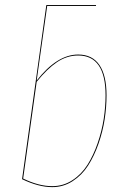

<svg xmlns="http://www.w3.org/2000/svg" viewBox="-20 -748 505 777"><path d="M296.4 -527.3Q353.5 -527.3 382.3 -485.1Q411.1 -442.9 411.1 -362.3Q411.1 -314.9 403.6 -265.6Q396 -216.3 378.7 -166.5Q361.3 -116.7 336.4 -77.9Q311.5 -39.1 273.9 -14.9Q236.3 9.3 191.4 9.3Q136.2 9.3 69.3 -22.9L167.5 -727.5H368.7L368.2 -723.6H170.9L128.4 -421.9Q210.9 -527.3 296.4 -527.3ZM191.4 5.4Q235.8 5.4 272.7 -18.6Q309.6 -42.5 334 -81.1Q358.4 -119.6 375.2 -168.7Q392.1 -217.8 399.7 -266.8Q407.2 -315.9 407.2 -362.3Q407.2 -523.4 296.4 -523.4Q250.5 -523.4 210.4 -496.3Q170.4 -469.2 128.4 -417L73.7 -25.4Q136.7 5.4 191.4 5.4Z"/></svg>

Font: Fira Sans Compressed Four
Style: Italic
Weight: 100
Width: 3
Italic angle: -8°
Designer: Carrois Corporate & Edenspiekermann AG
Foundry: Carrois Corporate GbR & Edenspiekermann AG
Version: Version 4.203;PS 004.203;hotconv 1.0.88;makeotf.lib2.5.64775